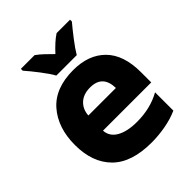

<svg xmlns="http://www.w3.org/2000/svg" viewBox="-215 -893 1030 1030"><g transform="rotate(-45 300.0 -378.0)"><path d="M382 -606Q400 -637 434 -681Q468 -725 491 -752V-766H389Q369 -753 348 -734Q327 -715 305 -691Q282 -714 262.5 -732.5Q243 -751 222 -766H118V-752Q143 -724 177.5 -679Q212 -634 227 -606ZM538 -29V-168Q460 -124 358 -124Q285 -124 241.5 -148.5Q198 -173 195 -220H561V-298Q561 -429 494.5 -496Q428 -563 312 -563Q174 -563 104 -482.5Q34 -402 34 -272Q34 -139 108.5 -64.5Q183 10 335 10Q386 10 439.5 0.5Q493 -9 538 -29ZM310 -433Q404 -433 406 -333H197Q200 -378 229.5 -405.5Q259 -433 310 -433Z"/></g></svg>

Font: Noto Sans Mono UI ExtraBold
Style: Regular
Weight: 800
Designer: Monotype Design team
Foundry: Monotype Imaging Inc.
Version: 1.000